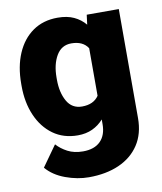

<svg xmlns="http://www.w3.org/2000/svg" viewBox="-84 -606 743 881"><g transform="rotate(-10 288.0 -165.0)"><path d="M27.3 -257.8V-268.1Q27.3 -348.6 53.5 -409.4Q79.6 -470.2 128.2 -504.2Q176.8 -538.1 243.7 -538.1Q288.6 -538.1 319.8 -523.4Q351.1 -508.8 372.6 -482.9L378.4 -528.3H527.8V-20.5Q527.8 52.7 494.1 103.8Q460.4 154.8 400.1 181.4Q339.8 208 259.3 208Q206.1 208 150.9 187.7Q95.7 167.5 63 128.9L131.8 32.2Q151.9 54.7 182.1 70.6Q212.4 86.4 253.4 86.4Q306.6 86.4 334.7 58.1Q362.8 29.8 362.8 -21.5V-43Q340.8 -18.1 311 -4.2Q281.2 9.8 242.7 9.8Q176.3 9.8 127.9 -25.1Q79.6 -60.1 53.5 -120.6Q27.3 -181.2 27.3 -257.8ZM191.9 -268.1V-257.8Q191.9 -198.7 214.8 -158Q237.8 -117.2 284.7 -117.2Q338.4 -117.2 362.8 -153.3V-375Q339.4 -411.1 285.6 -411.1Q239.7 -411.1 215.8 -370.4Q191.9 -329.6 191.9 -268.1Z"/></g></svg>

Font: Vazirmatn UI Black
Style: Regular
Weight: 900
Designer: Saber Rastikerdar
Foundry: Saber Rastikerdar
Version: Version 33.003